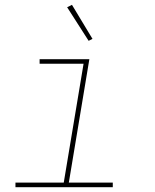

<svg xmlns="http://www.w3.org/2000/svg" viewBox="-20 -775 640 795"><path d="M44 0V-19H244L326 -511H144V-530H350L265 -19H447V0ZM347 -606 258 -745 278 -755 363 -614Z"/></svg>

Font: Iosevka Curly ThExObl
Style: Regular
Weight: 100
Width: 7
Italic angle: -9°
Monospace: yes
Designer: Belleve Invis
Foundry: Belleve Invis
Version: Version 11.1.0; ttfautohint (v1.8.3)